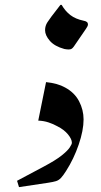

<svg xmlns="http://www.w3.org/2000/svg" viewBox="-20 -754 413 788"><path d="M58 14 50 -12 159 -70Q208 -96 232.5 -115.5Q257 -135 266 -148.5Q275 -162 275 -168Q275 -183 259 -202.5Q243 -222 215 -236Q199 -245 179.5 -251.5Q160 -258 137 -259L169 -417Q217 -412 247 -395Q286 -374 304.5 -338.5Q323 -303 323 -264Q323 -219 303 -160.5Q283 -102 251 -52Q239 -33 230 -23.5Q221 -14 209.5 -10.5Q198 -7 178 -4ZM262 -551Q258 -551 253.5 -551.5Q249 -552 244 -553Q204 -564 184.5 -586.5Q165 -609 165 -630Q165 -648 174.5 -662.5Q184 -677 191 -686L228 -734H233Q248 -708 269 -692Q290 -676 323 -669Q341 -666 341 -654Q341 -647 333 -636L283 -563Q278 -556 273.5 -553.5Q269 -551 262 -551Z"/></svg>

Font: Gulzar
Style: Regular
Weight: 400
Designer: Borna Izadpanah, Alice Savoie, Simon Cozens, Fiona Ross
Version: Version 1.000;[7b34f74]; ttfautohint (v1.8.4)